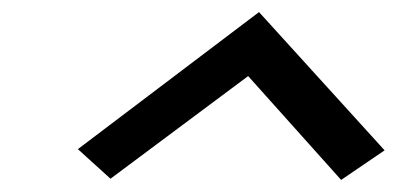

<svg xmlns="http://www.w3.org/2000/svg" viewBox="-20 -853 657 318"><path d="M545 -555 391 -727 163 -557 109 -606 409 -833 617 -604Z"/></svg>

Font: Victor Mono Thin Medium
Style: Italic
Weight: 500
Italic angle: -12°
Monospace: yes
Version: Version 1.561;gftools[0.9.30]